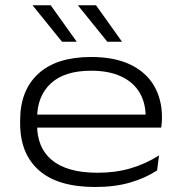

<svg xmlns="http://www.w3.org/2000/svg" viewBox="-20 -714 706 748"><path d="M351 14.5Q205.5 14.5 132 -50.2Q58.5 -115 58.5 -233V-245.5Q58.5 -362 129.5 -427Q200.5 -492 335 -492Q426 -492 487.5 -462.5Q549 -433 580 -380Q611 -327 611 -257V-254.5Q611 -245.5 610.2 -235.5Q609.5 -225.5 608 -217H545.5Q546.5 -226 547 -237.2Q547.5 -248.5 547.5 -259Q547.5 -313.5 523.5 -353.8Q499.5 -394 452 -416.2Q404.5 -438.5 335 -438.5Q231.5 -438.5 178 -389Q124.5 -339.5 124.5 -253V-246.5V-239V-226.5Q124.5 -184.5 138.2 -150.2Q152 -116 180.8 -91.5Q209.5 -67 254 -54Q298.5 -41 360.5 -41Q429.5 -41 488 -58Q546.5 -75 599.5 -108.5L592 -50Q545 -19.5 485.8 -2.5Q426.5 14.5 351 14.5ZM88.5 -217V-267.5H594V-217ZM177.5 -693.5 278.5 -552V-551.5H221.5L107.5 -692.5V-693.5ZM354 -693.5 455 -552V-551.5H398L284.5 -692V-693.5Z"/></svg>

Font: Anek Latin Expanded Light
Style: Regular
Weight: 300
Width: 7
Designer: Yesha Goshar
Foundry: Ek Type
Version: Version 1.003